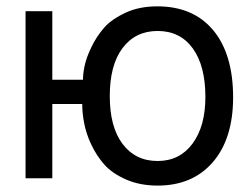

<svg xmlns="http://www.w3.org/2000/svg" viewBox="-20 -559 781 602"><path d="M474.1 -461.9Q404.3 -461.9 363.8 -407.7Q324.2 -354.5 324.2 -257.8Q324.2 -161.6 363.8 -108.4Q404.3 -54.2 474.1 -54.2Q543 -54.2 583.5 -108.4Q624 -163.1 624 -254.9Q624 -352.5 584.5 -407.2Q544.9 -461.9 474.1 -461.9ZM240.2 -309.1Q240.2 -328.6 245.1 -351.6Q250.5 -377.9 266.1 -410.2Q282.2 -444.3 306.6 -472.2Q330.1 -499 374.5 -519.5Q417 -539.1 473.1 -539.1Q585.9 -539.1 648.4 -464.4Q710.9 -389.2 710.9 -253.9Q710.9 -124.5 647.5 -50.8Q584 22.9 474.1 22.9Q418.9 22.9 375.5 3.9Q332 -15.1 307.1 -43Q283.2 -69.8 265.6 -106.9Q250 -140.1 243.7 -173.8Q237.8 -204.6 237.8 -232.9H144V0H60.1V-523.9H144V-309.1Z"/></svg>

Font: Miedinger*
Style: Book
Weight: 400
Version: Version 001.000